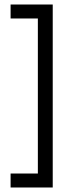

<svg xmlns="http://www.w3.org/2000/svg" viewBox="-20 -699 320 852"><path d="M148 -617H27V-679H214V133H27V71H148Z"/></svg>

Font: Questrial
Style: Regular
Weight: 400
Designer: Joe Prince
Foundry: Joe Prince
Version: Version 1.002